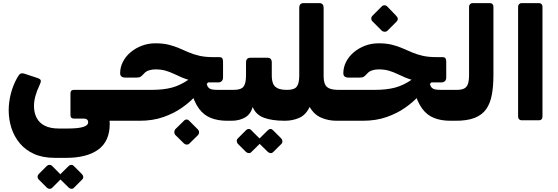

<svg xmlns="http://www.w3.org/2000/svg" viewBox="-20 -770 3597 1237"><path d="M333 247Q255 247 199 221.5Q143 196 107 152.5Q71 109 53.5 54.5Q36 0 36 -60Q36 -112 50 -167Q64 -222 92 -271Q103 -291 112.5 -295.5Q122 -300 138 -295L220 -268Q242 -261 243 -250.5Q244 -240 235 -222Q217 -184 208 -151Q199 -118 199 -86Q199 -44 216 -11Q233 22 268.5 40Q304 58 359 58H417Q483 58 515.5 48Q548 38 548 18Q548 7 541 0.5Q534 -6 520 -6H456Q434 -6 434 -28V-168Q434 -191 456 -191H726Q740 -191 740 -176V-21Q740 8 711 8H664L634 -50Q665 -33 676 -17Q687 -1 687 27Q687 85 668 126.5Q649 168 612 194.5Q575 221 523 234Q471 247 408 247ZM316 440Q309 447 299 446.5Q289 446 282 439L229 386Q222 379 222 369.5Q222 360 229 352L282 299Q289 292 299 292Q309 292 316 299L368 352Q376 360 376.5 370Q377 380 369 387ZM456 440Q450 447 440 446.5Q430 446 423 439L369 386Q362 379 362 369Q362 359 369 352L423 299Q430 292 439.5 292Q449 292 455 299L508 352Q516 360 516.5 370Q517 380 509 387Z M710 8Q695 8 695 -7V-161Q695 -191 725 -191H957Q1032 -191 1087 -205.5Q1142 -220 1198 -259L1290 -322L1349 -269L1233 -145Q1202 -111 1151.5 -75.5Q1101 -40 1033 -16Q965 8 880 8ZM1443 8Q1384 8 1338.5 -10Q1293 -28 1262 -70Q1231 -112 1211 -184L1307 -279Q1307 -249 1311 -231.5Q1315 -214 1324 -205Q1333 -196 1347.5 -193.5Q1362 -191 1384 -191H1486Q1493 -191 1497 -186.5Q1501 -182 1501 -175V-21Q1501 -7 1493 0.5Q1485 8 1471 8ZM1305 -239 1303 -242Q1253 -242 1217.5 -250Q1182 -258 1154 -270Q1126 -282 1101 -294Q1076 -306 1047.5 -314.5Q1019 -323 981 -323Q959 -323 939 -316.5Q919 -310 907 -295Q893 -280 884.5 -275Q876 -270 857 -270H789Q754 -270 754 -298Q754 -337 772 -372Q790 -407 821.5 -433.5Q853 -460 894 -475.5Q935 -491 982 -491Q1030 -491 1066.5 -482Q1103 -473 1134 -459.5Q1165 -446 1196.5 -432.5Q1228 -419 1265.5 -410.5Q1303 -402 1353 -402H1390Q1407 -402 1412 -394.5Q1417 -387 1417 -372V-270Q1417 -256 1408.5 -247.5Q1400 -239 1386 -239ZM1200 155Q1193 162 1182.5 161.5Q1172 161 1165 154L1109 99Q1103 92 1103 81.5Q1103 71 1109 63L1165 8Q1172 0 1182 0Q1192 0 1199 8L1254 63Q1262 71 1262.5 81.5Q1263 92 1256 100Z M1471 8Q1456 8 1456 -7V-161Q1456 -191 1486 -191Q1533 -191 1549 -212Q1565 -233 1565 -284V-367Q1565 -398 1594 -398H1703Q1731 -398 1731 -367V-284Q1731 -253 1739 -232.5Q1747 -212 1768.5 -201.5Q1790 -191 1830 -191Q1845 -191 1845 -176V-22Q1845 8 1815 8Q1732 8 1680 -11.5Q1628 -31 1608 -81Q1595 -34 1558.5 -13Q1522 8 1471 8ZM1599 210Q1593 217 1583 216.5Q1573 216 1565 209L1512 156Q1506 149 1505.5 139Q1505 129 1512 122L1565 69Q1573 61 1583 61Q1593 61 1599 69L1652 122Q1659 129 1659.5 139.5Q1660 150 1653 157ZM1740 210Q1733 217 1723.5 216.5Q1714 216 1706 209L1652 156Q1646 149 1645.5 138.5Q1645 128 1652 122L1706 69Q1714 61 1723 61Q1732 61 1739 69L1792 122Q1799 129 1799.5 139.5Q1800 150 1793 157Z M1815 8Q1800 8 1800 -7V-161Q1800 -191 1830 -191Q1876 -191 1892 -212Q1908 -233 1908 -284V-719Q1908 -750 1936 -750H2037Q2065 -750 2065 -719V-284Q2065 -251 2072.5 -230.5Q2080 -210 2101.5 -200.5Q2123 -191 2163 -191Q2178 -191 2178 -176V-22Q2178 8 2148 8Q2095 8 2049 -12Q2003 -32 1975 -81Q1950 -29 1907.5 -10.5Q1865 8 1815 8Z M2148 8Q2133 8 2133 -7V-161Q2133 -191 2163 -191H2395Q2470 -191 2525 -205.5Q2580 -220 2636 -259L2728 -322L2787 -269L2671 -145Q2640 -111 2589.5 -75.5Q2539 -40 2471 -16Q2403 8 2318 8ZM2881 8Q2822 8 2776.5 -10Q2731 -28 2700 -70Q2669 -112 2649 -184L2745 -279Q2745 -249 2749 -231.5Q2753 -214 2762 -205Q2771 -196 2785.5 -193.5Q2800 -191 2822 -191H2924Q2931 -191 2935 -186.5Q2939 -182 2939 -175V-21Q2939 -7 2931 0.5Q2923 8 2909 8ZM2743 -239 2741 -242Q2691 -242 2655.5 -250Q2620 -258 2592 -270Q2564 -282 2539 -294Q2514 -306 2485.5 -314.5Q2457 -323 2419 -323Q2397 -323 2377 -316.5Q2357 -310 2345 -295Q2331 -280 2322.5 -275Q2314 -270 2295 -270H2227Q2192 -270 2192 -298Q2192 -337 2210 -372Q2228 -407 2259.5 -433.5Q2291 -460 2332 -475.5Q2373 -491 2420 -491Q2468 -491 2504.5 -482Q2541 -473 2572 -459.5Q2603 -446 2634.5 -432.5Q2666 -419 2703.5 -410.5Q2741 -402 2791 -402H2828Q2845 -402 2850 -394.5Q2855 -387 2855 -372V-270Q2855 -256 2846.5 -247.5Q2838 -239 2824 -239ZM2476 -572Q2469 -565 2457.5 -565.5Q2446 -566 2439 -573L2380 -632Q2372 -640 2372 -650.5Q2372 -661 2380 -669L2439 -728Q2446 -736 2457 -736Q2468 -736 2475 -728L2532 -669Q2552 -649 2535 -631Z M2909 8Q2894 8 2894 -7V-161Q2894 -191 2924 -191Q2953 -191 2970 -199.5Q2987 -208 2994.5 -228.5Q3002 -249 3002 -287V-727Q3002 -737 3008.5 -743.5Q3015 -750 3025 -750H3136Q3147 -750 3153 -743.5Q3159 -737 3159 -727V-286Q3159 -216 3149 -160.5Q3139 -105 3112.5 -67Q3086 -29 3036.5 -10Q2987 9 2909 8Z M3341 5Q3331 5 3324.5 -1.5Q3318 -8 3318 -18V-727Q3318 -737 3324.5 -743.5Q3331 -750 3341 -750H3452Q3463 -750 3469 -743.5Q3475 -737 3475 -727V-18Q3475 -8 3469 -1.5Q3463 5 3452 5Z"/></svg>

Font: Rubik ExtraBold
Style: Regular
Weight: 800
Designer: Hubert and Fischer
Foundry: Hubert and Fischer
Version: Version 2.300;gftools[0.9.30]